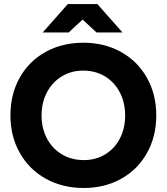

<svg xmlns="http://www.w3.org/2000/svg" viewBox="-20 -924 830 956"><path d="M31.9 -349.6Q31.9 -454.3 77.9 -536.8Q123.9 -619.3 206.7 -665.3Q289.4 -711.3 394.7 -711.3Q499.9 -711.3 582.5 -665.3Q665.2 -619.3 711.6 -536.8Q758.1 -454.3 758.1 -349.3Q758.1 -245 712.1 -162.5Q666 -80 583.6 -34Q501.3 12 397.2 12Q291 12 208.2 -34Q125.5 -80 78.7 -162.5Q31.9 -245 31.9 -349.6ZM603.1 -349.1Q603.1 -413.4 576.4 -464.4Q549.7 -515.3 502.3 -543.9Q454.9 -572.4 394.6 -572.4Q334.3 -572.4 287.3 -543.7Q240.4 -515 213.7 -464.2Q186.9 -413.4 186.9 -349.1Q186.9 -284.8 213.8 -234.3Q240.6 -183.9 288.5 -155.4Q336.4 -126.9 396.9 -126.9Q456.9 -126.9 503.8 -155.4Q550.7 -183.9 576.9 -234.4Q603.1 -284.8 603.1 -349.1ZM318.7 -894V-903.7H464.8L589.9 -762.5H460.4ZM317.7 -903.7H463.8V-894L322.1 -762.5H192.7Z"/></svg>

Font: Oak Sans Light
Style: Regular
Weight: 400
Designer: Erik Kennedy, Walven
Foundry: Erik Kennedy, Walven
Version: Version 1.100;Glyphs 3.1.2 (3151)